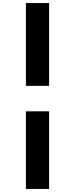

<svg xmlns="http://www.w3.org/2000/svg" viewBox="-20 -980 492 1259"><path d="M150 -417V-960H302V-417ZM150 259V-250H302V259Z"/></svg>

Font: Be Vietnam Pro Black
Style: Regular
Weight: 900
Designer: Lam Bao, Tony Le, Vietanh Nguyen
Foundry: Yellow Type Foundry
Version: Version 1.002; ttfautohint (v1.8.3)